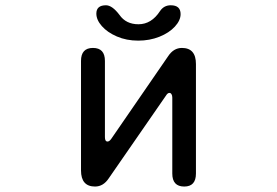

<svg xmlns="http://www.w3.org/2000/svg" viewBox="-20 -679 1040 721"><path d="M428.7 -623Q453.1 -587.9 500 -587.9Q548.8 -587.9 581.1 -637.7Q595.7 -659.2 621.1 -659.2Q658.2 -659.2 658.2 -626Q658.2 -602.5 636.7 -579.1Q615.2 -555.7 578.6 -541Q542 -526.4 499 -526.4Q455.1 -526.4 418.9 -542Q382.8 -557.6 362.3 -581.1Q341.8 -604.5 341.8 -627.9Q341.8 -659.2 377.9 -659.2Q401.4 -659.2 428.7 -623ZM616.2 -330.1Q609.4 -330.1 603.5 -320.3L388.7 -9.8Q368.2 21.5 336.9 21.5Q284.2 21.5 284.2 -39.1V-450.2Q284.2 -499 329.1 -499Q374 -499 374 -450.2V-164.1Q374 -147.5 383.8 -147.5Q390.6 -147.5 397.5 -157.2L611.3 -467.8Q631.8 -499 663.1 -499Q715.8 -499 715.8 -438.5V-27.3Q715.8 21.5 671.9 21.5Q627 21.5 627 -27.3V-312.5Q627 -320.3 624 -325.2Q621.1 -330.1 616.2 -330.1Z"/></svg>

Font: FakePearl
Style: Regular
Weight: 400
Version: Version 1.2